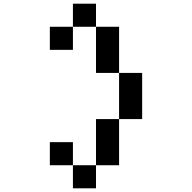

<svg xmlns="http://www.w3.org/2000/svg" viewBox="-20 -895 1040 1040"><path d="M375 -875H500V-750H375ZM500 -750H625V-500H500ZM625 -500H750V-250H625ZM625 -250V0H500V-250ZM500 0V125H375V0ZM375 0H250V-125H375ZM375 -750V-625H250V-750Z"/></svg>

Font: Dogica
Style: Regular
Weight: 400
Monospace: yes
Designer: Roberto Mocci
Version: Version 001.012